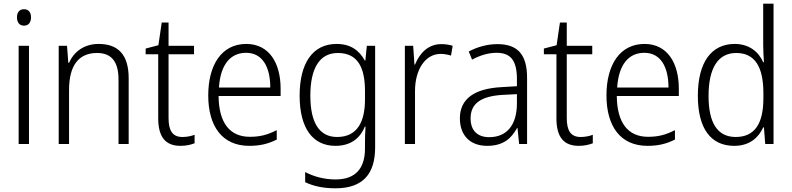

<svg xmlns="http://www.w3.org/2000/svg" viewBox="-20 -780 4290 1040"><path d="M110 -730C85 -730 72 -713 72 -686C72 -658 86 -641 110 -641C134 -641 148 -658 148 -686C148 -713 135 -730 110 -730ZM137 -532H81V0H137Z M514 -542C433 -542 379 -497 354 -440H350L343 -532H298V0H354V-292C354 -427 407 -493 506 -493C582 -493 622 -448 622 -349V0H677V-356C677 -484 620 -542 514 -542Z M968 -38C914 -38 893 -73 893 -141V-486H1031V-532H893V-658H856L838 -535L769 -517V-486H837V-139C837 -36 878 10 958 10C988 10 1014 4 1034 -4V-50C1017 -43 993 -38 968 -38Z M1314 -542C1181 -542 1108 -429 1108 -263C1108 -97 1183 10 1330 10C1389 10 1433 -1 1479 -24V-75C1428 -49 1388 -39 1333 -39C1224 -39 1165 -116 1164 -260H1500V-300C1500 -437 1439 -542 1314 -542ZM1313 -494C1403 -494 1444 -415 1444 -306H1166C1174 -430 1228 -494 1313 -494Z M1803 -542C1673 -542 1603 -437 1603 -262C1603 -84 1675 10 1797 10C1875 10 1929 -27 1956 -94H1960C1958 -64 1957 -35 1957 -8V24C1957 133 1905 192 1798 192C1735 192 1679 176 1633 152V207C1678 228 1730 240 1797 240C1948 240 2012 160 2012 18V-532H1967L1959 -452H1956C1926 -507 1879 -542 1803 -542ZM1810 -493C1916 -493 1957 -417 1957 -287V-241C1957 -126 1919 -38 1806 -38C1711 -38 1661 -113 1661 -262C1661 -407 1709 -493 1810 -493Z M2370 -541C2298 -541 2252 -490 2228 -430H2225L2218 -532H2173V0H2228V-287C2228 -401 2282 -488 2367 -488C2387 -488 2406 -484 2423 -479L2432 -532C2413 -538 2392 -541 2370 -541Z M2674 -541C2618 -541 2564 -525 2519 -501L2537 -457C2582 -481 2626 -494 2670 -494C2744 -494 2780 -455 2780 -352V-313L2696 -308C2550 -300 2471 -245 2471 -139C2471 -49 2524 10 2619 10C2706 10 2750 -30 2781 -87H2783L2792 0H2835V-358C2835 -485 2784 -541 2674 -541ZM2702 -266 2780 -270V-217C2779 -105 2727 -37 2630 -37C2567 -37 2529 -72 2529 -139C2529 -219 2585 -259 2702 -266Z M3125 -38C3071 -38 3050 -73 3050 -141V-486H3188V-532H3050V-658H3013L2995 -535L2926 -517V-486H2994V-139C2994 -36 3035 10 3115 10C3145 10 3171 4 3191 -4V-50C3174 -43 3150 -38 3125 -38Z M3471 -542C3338 -542 3265 -429 3265 -263C3265 -97 3340 10 3487 10C3546 10 3590 -1 3636 -24V-75C3585 -49 3545 -39 3490 -39C3381 -39 3322 -116 3321 -260H3657V-300C3657 -437 3596 -542 3471 -542ZM3470 -494C3560 -494 3601 -415 3601 -306H3323C3331 -430 3385 -494 3470 -494Z M3957 10C4041 10 4089 -35 4114 -90H4118L4125 0H4170V-760H4114V-535C4114 -508 4116 -473 4118 -443H4114C4090 -498 4039 -542 3960 -542C3834 -542 3760 -444 3760 -261C3760 -84 3830 10 3957 10ZM3965 -38C3865 -38 3818 -116 3818 -260C3818 -411 3869 -493 3968 -493C4070 -493 4115 -416 4115 -276V-248C4115 -113 4070 -38 3965 -38Z"/></svg>

Font: Noto Sans Armenian SemiCondensed Light
Style: Regular
Weight: 300
Width: 4
Designer: Monotype Design Team
Foundry: Monotype Imaging Inc.
Version: Version 2.008